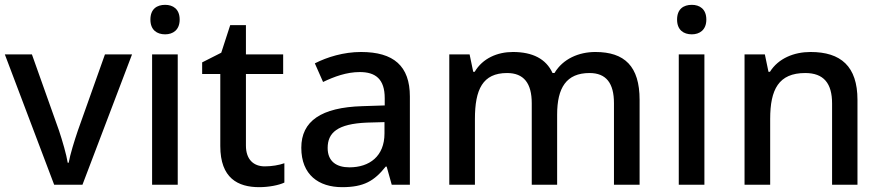

<svg xmlns="http://www.w3.org/2000/svg" viewBox="-20 -764 3646 794"><path d="M204 0H321L526 -539H414L302 -224C288 -183 270 -125 264 -91H260C255 -124 238 -182 224 -224L112 -539H0Z M663 -744C629 -744 602 -727 602 -683C602 -640 629 -622 663 -622C695 -622 723 -640 723 -683C723 -727 695 -744 663 -744ZM715 -539H609V0H715Z M1075 -76C1029 -76 997 -104 997 -162V-458H1151V-539H997V-660H932L895 -546L816 -506V-458H891V-160C891 -27 964 10 1052 10C1091 10 1133 2 1156 -9V-89C1134 -81 1103 -76 1075 -76Z M1473 -549C1401 -549 1333 -528 1282 -502L1316 -425C1362 -447 1413 -466 1468 -466C1533 -466 1571 -437 1571 -358V-328L1479 -325C1308 -320 1226 -263 1226 -153C1226 -41 1298 10 1395 10C1485 10 1528 -16 1575 -75H1579L1600 0H1675V-365C1675 -491 1608 -549 1473 -549ZM1498 -257 1570 -259V-212C1570 -118 1508 -72 1425 -72C1372 -72 1335 -96 1335 -152C1335 -215 1375 -252 1498 -257Z M2442 -549C2374 -549 2308 -521 2273 -462H2265C2238 -521 2182 -549 2101 -549C2037 -549 1976 -523 1943 -467H1937L1922 -539H1838V0H1944V-272C1944 -394 1976 -462 2077 -462C2146 -462 2179 -420 2179 -337V0H2284V-290C2284 -401 2322 -462 2418 -462C2487 -462 2519 -420 2519 -337V0H2625V-351C2625 -490 2563 -549 2442 -549Z M2841 -744C2807 -744 2780 -727 2780 -683C2780 -640 2807 -622 2841 -622C2873 -622 2901 -640 2901 -683C2901 -727 2873 -744 2841 -744ZM2893 -539H2787V0H2893Z M3332 -549C3264 -549 3199 -523 3164 -467H3158L3143 -539H3059V0H3165V-272C3165 -394 3200 -462 3310 -462C3386 -462 3421 -420 3421 -336V0H3526V-351C3526 -490 3457 -549 3332 -549Z"/></svg>

Font: Noto Sans Bassa Vah Medium
Style: Regular
Weight: 500
Designer: Monotype Design Team
Foundry: Monotype Imaging Inc.
Version: Version 2.002